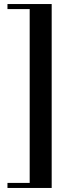

<svg xmlns="http://www.w3.org/2000/svg" viewBox="-20 -808 358 951"><path d="M17 123V98H127V-763H17V-788H236V123Z"/></svg>

Font: Libre Bodoni
Style: Regular
Weight: 400
Designer: Pablo Impallari, Rodrigo Fuenzalida
Foundry: Pablo Impallari, Rodrigo Fuenzalida
Version: Version 1.001